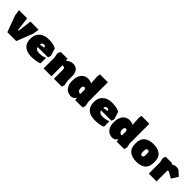

<svg xmlns="http://www.w3.org/2000/svg" viewBox="390 -2252 3808 3808"><g transform="rotate(45 2294.0 -348.5)"><path d="M156 0 30 -342 10 -472H240L275 -180H295L331 -472H560L540 -342L406 0Z M845 10Q768 10 705.5 -12.5Q643 -35 606.5 -88.5Q570 -142 570 -236Q570 -302 592.5 -349Q615 -396 653 -425.5Q691 -455 738 -468.5Q785 -482 835 -482Q898 -482 940.5 -474Q983 -466 1009 -456Q1035 -446 1049 -438L1099 -279L1079 -217H789Q793 -189 818 -169.5Q843 -150 905 -150Q964 -150 1003 -163Q1042 -176 1059 -183V-29Q1039 -18 1004 -9Q969 0 927.5 5Q886 10 845 10ZM786 -282 888 -301 879 -333Q865 -341 845 -341Q812 -341 798.5 -323Q785 -305 786 -282Z M1173 0V-301L1153 -411L1184 -472H1373V-429L1382 -423Q1393 -433 1412.5 -446.5Q1432 -460 1460 -471Q1488 -482 1523 -482Q1605 -482 1644 -431Q1683 -380 1683 -288V-160L1703 -60L1683 0H1462V-253Q1462 -283 1448.5 -297.5Q1435 -312 1403 -312L1393 -302V0Z M1937 10Q1890 10 1846.5 -14Q1803 -38 1775 -90Q1747 -142 1747 -226Q1747 -319 1774.5 -375Q1802 -431 1846 -456.5Q1890 -482 1937 -482Q1981 -482 2008 -473.5Q2035 -465 2047 -458L2037 -647L2047 -707H2268V-160L2288 -60L2268 1H2057V-48L2047 -53Q2047 -53 2041.5 -43.5Q2036 -34 2023.5 -21.5Q2011 -9 1990 0.5Q1969 10 1937 10ZM2037 -155 2047 -165V-261Q2047 -284 2037 -297.5Q2027 -311 2011 -311Q1991 -311 1979 -296.5Q1967 -282 1967 -246Q1967 -201 1988 -178Q2009 -155 2037 -155Z M2623 10Q2546 10 2483.5 -12.5Q2421 -35 2384.5 -88.5Q2348 -142 2348 -236Q2348 -302 2370.5 -349Q2393 -396 2431 -425.5Q2469 -455 2516 -468.5Q2563 -482 2613 -482Q2676 -482 2718.5 -474Q2761 -466 2787 -456Q2813 -446 2827 -438L2877 -279L2857 -217H2567Q2571 -189 2596 -169.5Q2621 -150 2683 -150Q2742 -150 2781 -163Q2820 -176 2837 -183V-29Q2817 -18 2782 -9Q2747 0 2705.5 5Q2664 10 2623 10ZM2564 -282 2666 -301 2657 -333Q2643 -341 2623 -341Q2590 -341 2576.5 -323Q2563 -305 2564 -282Z M3101 10Q3054 10 3010.5 -14Q2967 -38 2939 -90Q2911 -142 2911 -226Q2911 -319 2938.5 -375Q2966 -431 3010 -456.5Q3054 -482 3101 -482Q3145 -482 3172 -473.5Q3199 -465 3211 -458L3201 -647L3211 -707H3432V-160L3452 -60L3432 1H3221V-48L3211 -53Q3211 -53 3205.5 -43.5Q3200 -34 3187.5 -21.5Q3175 -9 3154 0.5Q3133 10 3101 10ZM3201 -155 3211 -165V-261Q3211 -284 3201 -297.5Q3191 -311 3175 -311Q3155 -311 3143 -296.5Q3131 -282 3131 -246Q3131 -201 3152 -178Q3173 -155 3201 -155Z M3778 10Q3656 10 3584 -48Q3512 -106 3512 -236Q3512 -367 3584 -424.5Q3656 -482 3778 -482Q3904 -482 3973 -424.5Q4042 -367 4042 -236Q4042 -106 3973 -48Q3904 10 3778 10ZM3778 -150Q3797 -150 3809 -165.5Q3821 -181 3821 -236Q3821 -292 3809.5 -307Q3798 -322 3778 -322Q3759 -322 3746 -307Q3733 -292 3733 -236Q3733 -181 3746 -165.5Q3759 -150 3778 -150Z M4123 0V-313L4102 -413L4123 -473H4299L4319 -450Q4319 -450 4330.5 -458.5Q4342 -467 4363 -475Q4384 -483 4412 -483Q4432 -483 4452 -480Q4472 -477 4483 -472L4588 -377L4503 -239L4371 -314L4341 -304V0Z"/></g></svg>

Font: Rowdies
Style: Bold
Weight: 700
Designer: Jaikishan Patel
Version: Version 1.000; ttfautohint (v1.8.3)